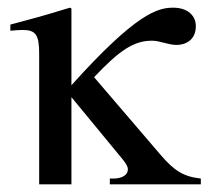

<svg xmlns="http://www.w3.org/2000/svg" viewBox="-20 -480 543 500"><path d="M503 0V-15C458 -20 434 -35 398 -77L225 -279C292 -350 329 -374 376 -374C397 -374 417 -363 440 -363C461 -363 490 -374 490 -412C490 -439 469 -460 431 -460C391 -460 335 -446 166 -258V-458L162 -460C123 -448 97 -440 37 -424L7 -416V-400C20 -401 29 -402 39 -402C73 -402 82 -389 82 -341V0H166V-227L297 -68C307 -56 313 -47 313 -39C313 -25 299 -15 275 -15H266V0Z"/></svg>

Font: XITS Math
Style: Regular
Weight: 400
Designer: MicroPress Inc., with final additions and corrections provided by Coen Hoffman, Elsevier (retired)
Version: Version 1.302